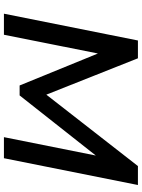

<svg xmlns="http://www.w3.org/2000/svg" viewBox="111 -852 740 1003"><g transform="rotate(90 481.5 -350.0)"><path d="M51 0 191 -700H284L474 -221.5L847 -700H946L806 0H696L792 -480L478 -82H426L259 -491L161 0Z"/></g></svg>

Font: Argentum Sans
Style: Italic
Weight: 400
Italic angle: -11.3099°
Designer: Julieta Ulanovsky, Owen Earl, Rasmus Andersson, Cristiano Sobral
Foundry: The Argentum Sans Project Authors
Version: Version 3.131; ttfautohint (v1.8.4.7-5d5b-dirty)